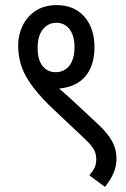

<svg xmlns="http://www.w3.org/2000/svg" viewBox="-20 -652 493 750"><path d="M51 -474Q51 -516 68.5 -552Q86 -588 119.5 -610Q153 -632 201 -632Q270 -632 309.5 -587Q349 -542 349 -468Q349 -397 314.5 -355Q280 -313 211 -306Q223 -296 236.5 -284Q250 -272 264 -259L365 -165Q401 -131 418 -100Q435 -69 435 -34Q435 -3 423.5 24Q412 51 390 78L329 33Q341 19 348.5 5Q356 -9 356 -30Q356 -51 347 -67.5Q338 -84 314 -107L173 -240Q124 -289 97.5 -328Q71 -367 61 -402Q51 -437 51 -474ZM127 -465Q127 -418 146.5 -394Q166 -370 197 -370Q231 -370 251 -395.5Q271 -421 271 -468Q271 -513 251.5 -538Q232 -563 201 -563Q168 -563 147.5 -537.5Q127 -512 127 -465Z"/></svg>

Font: Noto Sans Devanagari Condensed
Style: Regular
Weight: 400
Width: 3
Designer: Jelle Bosma - Monotype Design Team
Foundry: Monotype Imaging Inc.
Version: Version 2.004; ttfautohint (v1.8.4.7-5d5b)